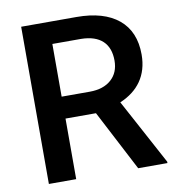

<svg xmlns="http://www.w3.org/2000/svg" viewBox="-80 -783 784 855"><g transform="rotate(-10 312.0 -355.5)"><path d="M476.1 0H608.4V-6.3L448.7 -302.7C530.8 -337.4 579.1 -400.9 579.1 -496.1C579.1 -565.9 556.6 -619.1 512.2 -655.8C467.8 -692.4 404.3 -710.9 322.3 -710.9H72.3V0H195.8V-273.9H333.5ZM195.8 -611.3H326.2C412.1 -609.9 455.6 -566.9 455.6 -490.7C455.6 -454.1 443.8 -425.8 420.4 -404.8C397 -383.8 364.3 -373 322.8 -373H195.8Z"/></g></svg>

Font: Roboto Medium
Style: Regular
Weight: 500
Designer: Google
Version: Version 2.137; 2017